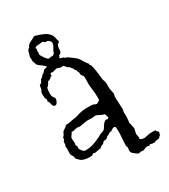

<svg xmlns="http://www.w3.org/2000/svg" viewBox="-171 -751 753 853"><g transform="rotate(-30 205.5 -325.0)"><path d="M234.4 -186.5 242.2 -184.6Q244.1 -184.6 245.6 -187Q247.1 -189.5 249 -189.5L242.2 -210Q230.5 -211.9 219.2 -218.8Q208 -225.6 201.2 -225.6L183.6 -223.6L158.2 -224.6Q158.2 -224.6 119.1 -217.8L106.4 -219.7Q98.6 -219.7 90.8 -216.8Q83 -213.9 75.2 -215.8Q73.2 -210 66.4 -202.1Q59.6 -194.3 61 -183.6Q62.5 -172.9 62.5 -166L60.5 -157.2Q60.5 -155.3 62 -153.3Q63.5 -151.4 64.5 -148.9Q65.4 -146.5 64.9 -143.6Q64.5 -140.6 64.5 -136.7Q64.5 -132.8 68.8 -127.9Q73.2 -123 75.2 -118.2L76.2 -119.1Q78.1 -119.1 79.6 -116.2Q81.1 -113.3 89.8 -113.3Q122.1 -113.3 157.2 -130.9L169.9 -136.7Q179.7 -143.6 190.9 -146.5Q202.1 -149.4 207 -157.2Q221.7 -183.6 233.4 -186.5ZM84 -255.9 116.2 -261.7Q124 -261.7 126.5 -263.2Q128.9 -264.6 147.5 -269.5Q166 -274.4 182.6 -274.4H206.1Q217.8 -274.4 223.6 -271Q229.5 -267.6 234.4 -267.6Q239.3 -267.6 251 -276.4Q252 -280.3 252 -284.2V-293Q252 -317.4 248.5 -336.4Q245.1 -355.5 246.6 -377.9Q248 -400.4 243.7 -405.8Q239.3 -411.1 237.3 -414.6Q235.4 -418 236.3 -421.9Q237.3 -425.8 233.9 -431.2Q230.5 -436.5 231 -439Q231.4 -441.4 230 -443.4Q228.5 -445.3 227.1 -445.8Q225.6 -446.3 224.1 -448.2Q222.7 -450.2 223.1 -451.2Q223.6 -452.1 222.2 -455.1Q220.7 -458 217.3 -460.4Q213.9 -462.9 212.9 -467.8Q200.2 -473.6 191.4 -487.3Q186.5 -488.3 181.2 -487.8Q175.8 -487.3 171.4 -488.8Q167 -490.2 164.1 -491.7Q161.1 -493.2 157.2 -493.2L134.8 -487.3Q133.8 -487.3 127.9 -489.3Q123 -488.3 123 -482.9Q123 -477.5 121.1 -474.6Q112.3 -474.6 112.3 -467.8Q107.4 -467.8 105.5 -464.8Q103.5 -461.9 97.7 -463.9Q93.8 -457 89.8 -450.2Q85.9 -443.4 79.1 -439.5Q76.2 -423.8 76.2 -410.2Q76.2 -396.5 82 -390.6Q87.9 -384.8 87.9 -378.4Q87.9 -372.1 83 -362.8Q78.1 -353.5 71.3 -353.5Q64.5 -353.5 62 -357.4Q59.6 -361.3 58.1 -366.2Q56.6 -371.1 55.7 -376.5Q54.7 -381.8 48.8 -387.7Q51.8 -387.7 51.8 -392.6Q51.8 -397.5 48.8 -401.4Q45.9 -405.3 45.9 -422.9Q45.9 -440.4 53.7 -445.3Q52.7 -445.3 52.7 -447.3L54.7 -456.1Q53.7 -456.1 53.7 -458L57.6 -463.9L56.6 -465.8Q57.6 -469.7 61 -469.2Q64.5 -468.8 66.4 -471.2Q68.4 -473.6 75.2 -487.3Q82 -489.3 84.5 -493.7Q86.9 -498 91.8 -502Q99.6 -504.9 103.5 -511.2Q107.4 -517.6 114.7 -518.1Q122.1 -518.6 125 -522.5Q117.2 -531.2 107.9 -537.6Q98.6 -543.9 89.8 -551.8Q81.1 -574.2 81.1 -578.1L82 -586.9Q82 -589.8 80.1 -593.8Q82 -601.6 84.5 -608.4Q86.9 -615.2 87.9 -621.1Q90.8 -629.9 95.7 -632.3Q100.6 -634.8 100.6 -637.2Q100.6 -639.6 105 -645Q109.4 -650.4 122.1 -656.2Q134.8 -662.1 142.6 -667H146.5Q189.5 -654.3 201.7 -644Q213.9 -633.8 217.8 -625.5Q221.7 -617.2 222.7 -609.4Q223.6 -601.6 227.5 -593.8Q225.6 -587.9 220.7 -585.9Q215.8 -584 213.9 -577.6Q211.9 -571.3 211.4 -562.5Q210.9 -553.7 209 -545.9Q206.1 -543.9 204.1 -541.5Q202.1 -539.1 197.3 -539.1Q197.3 -532.2 190.4 -526.4Q202.1 -521.5 204.1 -521.5H207Q213.9 -513.7 225.6 -511.7Q239.3 -501 252.4 -491.7Q265.6 -482.4 273.4 -467.8Q275.4 -465.8 274.9 -464.8Q274.4 -463.9 277.3 -460.4Q280.3 -457 283.2 -452.1Q286.1 -447.3 289.1 -443.8Q292 -440.4 292.5 -440.9Q293 -441.4 293 -433.6L293.9 -432.6L296.9 -430.7Q302.7 -416 306.6 -385.7Q310.5 -355.5 310.5 -351.1Q310.5 -346.7 312 -344.2Q313.5 -341.8 315.4 -334.5Q317.4 -327.1 316.9 -314Q316.4 -300.8 317.9 -292.5Q319.3 -284.2 320.8 -278.8Q322.3 -273.4 322.3 -267.6L319.3 -252.9L322.3 -189.5L319.3 -175.8L320.3 -154.3L317.4 -122.1L324.2 -90.8L318.4 -64.5L322.3 -43.9Q322.3 -40 319.3 -38.1Q329.1 -30.3 342.8 -30.3L373 -36.1H400.4Q402.3 -34.2 402.3 -32.2Q402.3 -30.3 404.8 -28.3Q407.2 -26.4 409.2 -25.4Q411.1 -24.4 411.1 -20.5Q411.1 -16.6 409.2 -14.2Q407.2 -11.7 409.2 -6.8Q403.3 -5.9 401.9 -2.4Q400.4 1 397 2.9Q393.6 4.9 386.7 4.9Q379.9 4.9 370.1 9.8Q366.2 8.8 360.4 8.8L348.6 5.9Q346.7 5.9 346.2 8.3Q345.7 10.7 342.8 10.7L335 7.8Q327.1 7.8 319.8 11.7Q312.5 15.6 304.7 15.6L298.8 13.7L286.1 16.6Q283.2 16.6 278.3 12.7Q273.4 8.8 264.2 2Q254.9 -4.9 254.9 -16.6L256.8 -30.3L252.9 -41L256.8 -105.5L255.9 -132.8Q255.9 -139.6 246.1 -139.6Q242.2 -139.6 238.8 -136.7Q235.4 -133.8 231.9 -131.8Q228.5 -129.9 225.1 -129.9Q221.7 -129.9 217.8 -127.9Q213.9 -126 211.4 -123.5Q209 -121.1 203.1 -120.1Q195.3 -109.4 182.6 -109.4H179.7Q176.8 -108.4 174.8 -105.5Q172.9 -102.5 169.4 -100.1Q166 -97.7 160.6 -96.2Q155.3 -94.7 152.3 -88.9L119.1 -83Q114.3 -83 110.4 -85.9Q102.5 -78.1 94.7 -78.1Q55.7 -78.1 43 -91.8Q38.1 -97.7 31.2 -102.5L28.3 -116.2Q26.4 -121.1 23.9 -124Q21.5 -127 20 -132.8Q18.6 -138.7 19.5 -146Q20.5 -153.3 20.5 -160.2L18.6 -170.9L22.5 -181.6V-191.4Q22.5 -195.3 24.4 -197.3Q26.4 -199.2 28.3 -202.1Q30.3 -205.1 29.3 -208.5Q28.3 -211.9 34.2 -217.8Q40 -223.6 40 -226.1Q40 -228.5 43.5 -233.9Q46.9 -239.3 55.2 -243.2Q63.5 -247.1 68.4 -254.9Q77.1 -255.9 84 -255.9ZM124 -597.7 122.1 -586.9Q122.1 -581.1 133.8 -564.5Q145.5 -547.9 152.3 -547.9Q158.2 -550.8 164.1 -550.3Q169.9 -549.8 175.8 -551.8Q176.8 -555.7 181.6 -557.6Q182.6 -566.4 190.9 -579.1Q199.2 -591.8 199.2 -600.6Q199.2 -609.4 187.5 -617.2Q185.5 -619.1 179.7 -619.1Q173.8 -619.1 169.9 -621.1Q166 -627 161.1 -627L143.6 -625Q124 -625 122.1 -617.2Q125 -615.2 125 -611.3Q125 -607.4 122.1 -603.5Z"/></g></svg>

Font: Mountains of Christmas
Style: Regular
Weight: 400
Designer: Crystal Kluge
Foundry: Font Diner, Inc DBA Tart Workshop
Version: Version 1.003